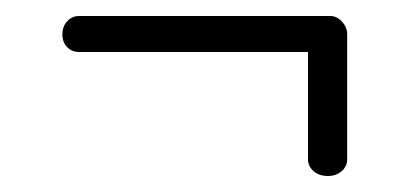

<svg xmlns="http://www.w3.org/2000/svg" viewBox="-20 -283 523 240"><path d="M79 -263H393Q401 -263 407.5 -256Q414 -249 414 -240V-84Q414 -75 407 -69Q400 -63 390 -63Q379 -63 372 -69Q365 -75 365 -84V-218H79Q70 -218 64 -224Q58 -230 58 -240Q58 -250 64 -256.5Q70 -263 79 -263Z"/></svg>

Font: Dosis
Style: Light
Weight: 300
Designer: Edgar Tolentino, Pablo Impallari, Igino Marini
Foundry: Edgar Tolentino, Pablo Impallari, Igino Marini
Version: Version 1.007